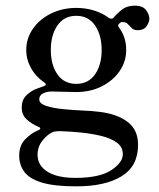

<svg xmlns="http://www.w3.org/2000/svg" viewBox="-20 -470 562 680"><path d="M250 190Q172 190 128 176.5Q84 163 66 138.5Q48 114 48 81Q48 45 69.5 23Q91 1 118 -10Q123 -12 122.5 -15.5Q122 -19 118 -20Q92 -31 74.5 -47Q57 -63 57 -89Q57 -117 74 -133Q91 -149 110.5 -156Q130 -163 136 -165Q148 -170 137 -178Q107 -198 90 -228.5Q73 -259 73 -293Q73 -334 96.5 -368Q120 -402 160.5 -422Q201 -442 250 -442Q283 -442 312.5 -433Q342 -424 365 -407Q376 -400 383 -408Q391 -419 410 -434.5Q429 -450 457 -450Q486 -450 497.5 -434Q509 -418 509 -404Q509 -391 499 -377Q489 -363 468 -363Q454 -363 446.5 -370.5Q439 -378 432.5 -385Q426 -392 414 -392Q408 -392 405 -389Q402 -386 400 -384Q396 -378 402 -372Q427 -338 427 -293Q427 -252 403.5 -218Q380 -184 340 -164Q300 -144 250 -144Q225 -144 202 -145Q179 -146 164 -146Q145 -146 132 -139Q119 -132 119 -118Q119 -103 143.5 -95Q168 -87 203.5 -83.5Q239 -80 274 -78.5Q309 -77 331 -74Q393 -67 431 -39Q469 -11 469 43Q469 118 411 154Q353 190 250 190ZM247 160Q332 160 373.5 133Q415 106 415 76Q415 50 393 34.5Q371 19 337 11Q303 3 267.5 -0.5Q232 -4 205 -5Q192 -6 181.5 -5Q171 -4 169 -3Q150 4 131.5 26.5Q113 49 113 78Q113 116 148 138Q183 160 247 160ZM250 -173Q293 -173 316.5 -206.5Q340 -240 340 -293Q340 -346 316.5 -380Q293 -414 250 -414Q207 -414 183.5 -380Q160 -346 160 -293Q160 -240 183.5 -206.5Q207 -173 250 -173Z"/></svg>

Font: TsukuhouMincho
Style: Regular
Weight: 400
Designer: Iose
Foundry: Typographish
Version: Version 1.001; ttfautohint (v1.8.3)